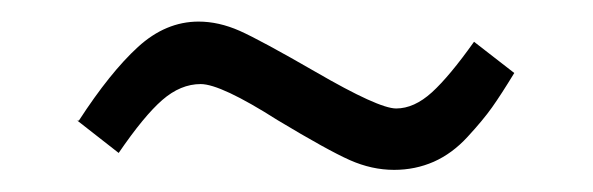

<svg xmlns="http://www.w3.org/2000/svg" viewBox="-20 -370 547 177"><path d="M52.7 -258.8Q81.5 -303.2 107.2 -326.7Q132.8 -350.1 163.1 -350.1Q181.6 -350.1 200.9 -341.6Q220.2 -333 271 -303.7Q329.1 -270 345.2 -270Q361.8 -270 378.2 -284.9Q394.5 -299.8 417 -331.5L454.1 -302.7Q441.9 -282.7 433.6 -271Q425.3 -259.3 411.1 -243.9Q397 -228.5 379.9 -220.9Q362.8 -213.4 343.3 -213.4Q322.8 -213.4 302.5 -222.4Q282.2 -231.4 235.8 -259.3Q183.6 -292.5 165 -292.5Q146.5 -292.5 129.6 -277.8Q112.8 -263.2 89.4 -229L51.3 -258.8Z"/></svg>

Font: Anaheim
Style: Regular
Weight: 400
Designer: vernon adams
Foundry: vernon adams
Version: Version 1.002; ttfautohint (v0.93.5-3d13) -l 8 -r 50 -G 200 